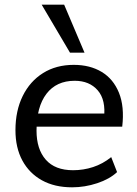

<svg xmlns="http://www.w3.org/2000/svg" viewBox="-20 -793 585 820"><path d="M480 -58Q448 -28 395 -10.5Q342 7 288 7Q213 7 159 -23Q105 -53 75.5 -107.5Q46 -162 46 -237Q46 -320 77 -383Q108 -446 164 -481Q220 -516 295 -516Q364 -516 414 -486Q464 -456 488 -397Q512 -338 502 -252H126L129 -308H453L424 -288Q433 -366 397.5 -407Q362 -448 299 -448Q221 -448 178.5 -392.5Q136 -337 136 -235Q136 -156 175.5 -111Q215 -66 292 -66Q336 -66 377.5 -79.5Q419 -93 455 -122ZM279 -568 158 -773H254L341 -568Z"/></svg>

Font: Muli Medium
Style: Italic
Weight: 500
Italic angle: -4.541°
Designer: Vernon Adams
Foundry: Vernon Adams
Version: Version 2.100; ttfautohint (v1.8.1.43-b0c9)